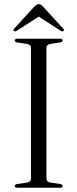

<svg xmlns="http://www.w3.org/2000/svg" viewBox="-20 -882 364 902"><path d="M198 -43Q198 -27 218.5 -24L263 -17.5Q274 -15.5 274 -8Q274 0 262.5 0H61Q49.5 0 49.5 -8Q49.5 -15.5 60.5 -17.5L105 -24Q125.5 -27 125.5 -43V-657Q125.5 -673 105 -676L60.5 -682.5Q49.5 -684.5 49.5 -692Q49.5 -700 61 -700H262.5Q274 -700 274 -692Q274 -684.5 263 -682.5L218.5 -676Q198 -673 198 -657ZM278 -736Q273 -732.5 264 -738L162 -804L59.5 -738Q51 -732.5 46 -736Q40 -740.5 47 -748L139 -848.5Q145.5 -855 150.5 -858.8Q155.5 -862.5 162 -862.5Q169 -862.5 173.8 -858.8Q178.5 -855 184.5 -848.5L276.5 -748Q283.5 -740.5 278 -736Z"/></svg>

Font: Fraunces 72pt S000 Light
Style: Regular
Weight: 300
Version: Version 1.000; ttfautohint (v1.8.3)